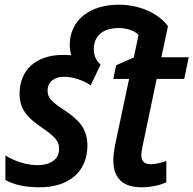

<svg xmlns="http://www.w3.org/2000/svg" viewBox="-20 -785 821 815"><path d="M148 10C273 10 351 -56 351 -168C351 -241 312 -278 251 -319C196 -354 182 -372 182 -401C182 -437 211 -459 251 -459C292 -459 332 -444 365 -423L407 -511C388 -527 378 -550 378 -575C378 -636 421 -666 483 -666C521 -666 553 -653 568 -637L548 -541L473 -508L461 -450H528L469 -172C464 -146 461 -124 461 -105C461 -24 506 10 581 10C619 10 660 1 686 -11V-102C662 -93 640 -88 620 -88C593 -88 580 -101 580 -127C580 -138 583 -153 586 -168L645 -450H762L781 -542H665L693 -674C658 -721 585 -765 483 -765C362 -765 276 -700 276 -594C276 -578 279 -563 283 -550C271 -551 260 -552 248 -552C132 -552 63 -487 63 -387C63 -324 94 -286 157 -244C216 -203 231 -185 231 -153C231 -108 193 -84 140 -84C92 -84 41 -101 3 -125V-21C39 -1 85 10 148 10Z"/></svg>

Font: Noto Sans SemiCondensed SemiBold
Style: Italic
Weight: 600
Width: 4
Italic angle: -12°
Designer: Monotype Design Team
Foundry: Monotype Imaging Inc.
Version: Version 2.013